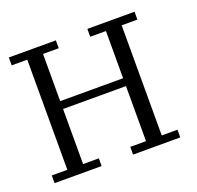

<svg xmlns="http://www.w3.org/2000/svg" viewBox="-80 -475 575 560"><g transform="rotate(-20 207.5 -195.0)"><path d="M0 0V-23.9H48.3V-365.7H0V-390.1H146V-365.7H97.2V-219.2H292.5V-365.7H243.7V-390.1H390.1V-365.7H341.3V-23.9H390.1V0H243.7V-23.9H292.5V-194.8H97.2V-23.9H146V0Z"/></g></svg>

Font: FS Mondwest Regular
Style: Regular
Weight: 400
Designer: NZWStudios2024
Foundry: https://fontstruct.com
Version: Version 1.0